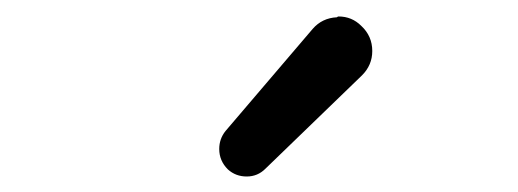

<svg xmlns="http://www.w3.org/2000/svg" viewBox="-20 -874 645 239"><path d="M310.5 -664.1Q300.8 -654.3 287.1 -654.3Q273.4 -654.3 263.7 -663.1Q252.9 -673.8 252.9 -688.5Q252.9 -701.2 260.7 -710.9L369.1 -837.9Q380.9 -851.6 399.4 -852.5Q400.4 -853.5 401.4 -853.5Q418 -853.5 429.7 -841.8Q443.4 -829.1 443.4 -810.5Q443.4 -793 430.7 -780.3Z"/></svg>

Font: irohamaru Regular
Style: Regular
Weight: 400
Designer: [Source Han Sans]
Ryoko NISHIZUKA  (kana & ideographs); Paul D. Hunt (Latin, Greek & Cyrillic); Wenlong ZHANG  (bopomofo
Version: Version 1.00